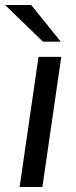

<svg xmlns="http://www.w3.org/2000/svg" viewBox="-38 -743 302 763"><path d="M40 0 115 -517H205.5L130.5 0ZM86 -723H-17.5L132.5 -577.5H203.5Z"/></svg>

Font: Public Sans
Style: Italic
Weight: 400
Italic angle: -8°
Designer: The Public Sans project authors (U.S. Web Design System). Libre Franklin designed by Pablo Impallari and Rodrigo Fuenzal
Version: Version 1.008; ttfautohint (v1.8.1) -l 8 -r 50 -G 200 -x 14 